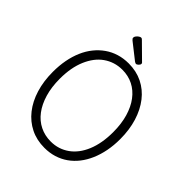

<svg xmlns="http://www.w3.org/2000/svg" viewBox="-358 -1588 1824 1824"><g transform="rotate(45 554.0 -676.5)"><path d="M556 19Q452 19 368.5 -22.5Q285 -64 225.5 -139.5Q166 -215 134 -319Q102 -423 102 -549Q102 -633 116 -707Q130 -781 157.5 -844.5Q185 -908 225 -957.5Q265 -1007 315.5 -1042.5Q366 -1078 426.5 -1096.5Q487 -1115 556 -1115Q659 -1115 742 -1074Q825 -1033 884 -957.5Q943 -882 975 -778Q1007 -674 1007 -549Q1007 -465 992.5 -390.5Q978 -316 950.5 -252.5Q923 -189 884 -139Q845 -89 794.5 -53.5Q744 -18 684 0.5Q624 19 556 19ZM556 -66Q609 -66 655.5 -81Q702 -96 742 -124.5Q782 -153 813.5 -194.5Q845 -236 867.5 -290Q890 -344 901.5 -409Q913 -474 913 -549Q913 -660 887 -749Q861 -838 813.5 -901Q766 -964 700.5 -997Q635 -1030 556 -1030Q502 -1030 455 -1015Q408 -1000 367.5 -971.5Q327 -943 295.5 -901.5Q264 -860 241 -806Q218 -752 206.5 -688Q195 -624 195 -549Q195 -437 221.5 -347.5Q248 -258 295.5 -195Q343 -132 409.5 -99Q476 -66 556 -66ZM606 -1160Q602 -1160 597.5 -1162.5Q593 -1165 586 -1169L427 -1294Q418 -1302 415 -1307Q412 -1312 412 -1319Q412 -1330 421 -1342Q430 -1354 443 -1363Q456 -1372 465 -1372Q472 -1372 476.5 -1369Q481 -1366 486 -1361L634 -1215Q641 -1209 642.5 -1205Q644 -1201 644 -1197Q644 -1186 631 -1173Q618 -1160 606 -1160Z"/></g></svg>

Font: Playwrite FR Moderne
Style: Regular
Weight: 400
Designer: Veronika Burian, José Scaglione
Foundry: TypeTogether
Version: Version 1.002